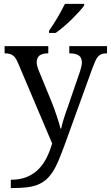

<svg xmlns="http://www.w3.org/2000/svg" viewBox="-20 -747 575 996"><path d="M535.2 -507.8V-470.2H533.7Q519 -470.2 508.8 -467Q498.5 -463.9 490.2 -455.3Q481.9 -446.8 475.3 -432.4Q468.8 -418 460 -395L315.4 4.4Q298.8 49.3 284.2 84.5Q269.5 119.6 253.4 144.5Q237.3 169.4 218 185.8Q198.7 202.1 174.3 211.7Q149.9 221.2 117.7 224.9Q85.4 228.5 43.9 228.5H36.1V185.5Q84 185.5 118.9 171.1Q153.8 156.7 179 131.6Q204.1 106.4 221.4 72Q238.8 37.6 250.5 -2.9L74.2 -418.5Q67.4 -434.1 61.5 -443.6Q55.7 -453.1 47.6 -459Q39.6 -464.8 29.3 -467.5Q19 -470.2 5.9 -470.2H3.9V-507.8H230.5V-470.2H228.5Q199.7 -470.2 185.1 -459Q170.4 -447.8 170.4 -422.9Q170.4 -415.5 172.4 -407Q174.3 -398.4 178.2 -387.7L247.6 -218.8Q254.4 -202.1 261.5 -182.6Q268.6 -163.1 274.7 -144.3Q280.8 -125.5 285.9 -109.1Q291 -92.8 293.5 -80.1H297.4Q301.8 -101.6 311 -131.6Q320.3 -161.6 333 -195.8L396.5 -380.9Q399.9 -392.6 402.3 -403.6Q404.8 -414.6 404.8 -421.9Q404.8 -447.8 389.2 -459Q373.5 -470.2 340.8 -470.2H339.4V-507.8ZM234.4 -587.4Q243.7 -600.6 255.1 -618.2Q266.6 -635.7 277.8 -654.8Q289.1 -673.8 299.1 -692.9Q309.1 -711.9 316.9 -727.1H416.5V-718.3Q408.7 -706.5 391.4 -687.5Q374 -668.5 353.3 -647.9Q332.5 -627.4 310.1 -608.4Q287.6 -589.4 269 -576.2H234.4Z"/></svg>

Font: MUA Office
Style: Regular
Weight: 400
Designer: Khon Soe Zaw Thu
Foundry: Myanmar Unicode
Version: Version 2.10 June 24, 2017